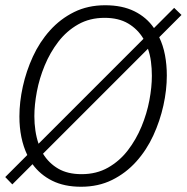

<svg xmlns="http://www.w3.org/2000/svg" viewBox="-21 -700 712 732"><path d="M288 12Q224 12 178 -11Q132 -34 103 -74L26 3L-1 -25L83 -109Q53 -172 53 -256Q53 -311 66 -370Q79 -429 104.5 -484.5Q130 -540 169.5 -584Q209 -628 261.5 -654Q314 -680 380 -680Q445 -680 491.5 -657Q538 -634 566 -593L643 -670L671 -643L586 -558Q601 -527 608 -490Q615 -453 615 -412Q615 -357 602 -298Q589 -239 563.5 -183.5Q538 -128 498.5 -84Q459 -40 406.5 -14Q354 12 288 12ZM290 -36Q347 -36 391 -61Q435 -86 466.5 -127Q498 -168 518.5 -217.5Q539 -267 548.5 -317.5Q558 -368 558 -411Q558 -439 554.5 -465.5Q551 -492 543 -514L143 -114Q165 -78 201 -57Q237 -36 290 -36ZM126 -152 526 -552Q504 -589 467.5 -610.5Q431 -632 378 -632Q321 -632 277 -607Q233 -582 201.5 -541Q170 -500 149.5 -450.5Q129 -401 119.5 -350.5Q110 -300 110 -257Q110 -229 114 -202Q118 -175 126 -152Z"/></svg>

Font: Atkinson Hyperlegible Mono ExtraLight
Style: Italic
Weight: 200
Italic angle: -12°
Monospace: yes
Designer: Elliott Scott, Megan Eiswerth, Linus Boman, Theodore Petrosky, Letters from Sweden
Foundry: Applied Design Works, Letters from Sweden
Version: Version 2.001